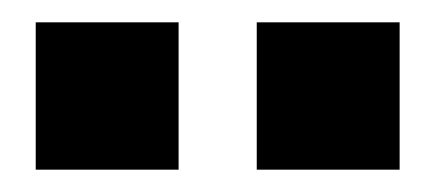

<svg xmlns="http://www.w3.org/2000/svg" viewBox="-20 -769 390 172"><path d="M210 -617V-749H338V-617ZM12 -617V-749H140V-617Z"/></svg>

Font: Freeman
Style: Regular
Weight: 400
Designer: Vernon Adams, Aoife Mooney, Rodrigo Fuenzalida
Foundry: Rodrigo Fuenzalida
Version: Version 1.000; ttfautohint (v1.8.4.7-5d5b)